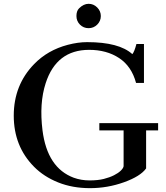

<svg xmlns="http://www.w3.org/2000/svg" viewBox="-20 -978 873 1008"><path d="M437.5 -756.8Q605.5 -756.8 674.8 -693.8Q685.5 -706.1 696.3 -747.1H735.8V-542.5H694.3Q670.9 -629.9 605.5 -673.1Q540 -716.3 447.8 -716.3Q276.4 -716.3 219.7 -541Q185.5 -435.5 203.1 -293.9Q228 -96.7 367.2 -44.9Q406.2 -30.8 450.2 -30.8Q494.1 -30.8 524.9 -38.6Q555.7 -46.4 578.4 -57.9Q601.1 -69.3 614.3 -82.3Q627.4 -95.2 628.9 -105.5V-293.5H501.5V-331.5H810.1V-293.5H747.1V-93.8Q717.3 -52.2 630.9 -21.2Q544.4 9.8 452.4 9.8Q360.4 9.8 285.4 -20.3Q210.4 -50.3 158.7 -102.5Q52.2 -210 52.2 -370.8Q52.2 -531.7 159.2 -641.6Q230 -714.8 335.9 -742.7Q389.6 -756.8 437.5 -756.8ZM395 -934.1Q418.9 -958 445.1 -958Q471.2 -958 490.2 -939Q509.3 -919.9 509.3 -893.8Q509.3 -867.7 490.5 -848.9Q471.7 -830.1 445.1 -830.1Q418.5 -830.1 399.9 -848.6Q381.3 -867.2 381.3 -893.8Q381.3 -920.4 395 -934.1Z"/></svg>

Font: Cantata One
Style: Regular
Weight: 400
Designer: Joana Maria Correia da Silva
Foundry: Joana Maria Correia da Silva
Version: Version 1.002